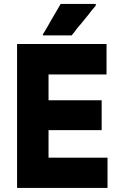

<svg xmlns="http://www.w3.org/2000/svg" viewBox="-20 -930 590 960"><path d="M452.1 -893.6Q448.2 -888.7 443.4 -883.8Q439.5 -878.9 435.5 -874Q427.7 -863.3 418.9 -852.5Q410.2 -841.8 401.4 -831.1Q392.6 -820.3 383.8 -809.6Q375 -799.8 366.2 -789.1Q359.4 -779.3 352.5 -770.5Q344.7 -761.7 337.9 -752.9Q336.9 -752.9 335 -752.9Q334 -752.9 333 -752.9Q319.3 -752.9 304.7 -752.9Q291 -752.9 276.4 -752.9Q266.6 -752.9 256.8 -752.9Q248 -752.9 238.3 -752.9Q227.5 -752.9 216.8 -752.9Q206.1 -752.9 196.3 -752.9Q195.3 -753.9 193.4 -756.8Q196.3 -760.7 200.2 -767.6Q209 -783.2 218.8 -798.8Q227.5 -814.5 236.3 -830.1Q243.2 -840.8 249 -851.6Q255.9 -862.3 261.7 -873Q266.6 -881.8 272.5 -891.6Q278.3 -900.4 283.2 -910.2Q285.2 -910.2 286.1 -910.2Q287.1 -910.2 289.1 -910.2Q306.6 -910.2 324.2 -910.2Q341.8 -910.2 359.4 -910.2Q371.1 -910.2 383.8 -910.2Q395.5 -910.2 408.2 -910.2Q419.9 -910.2 432.6 -910.2Q445.3 -910.2 458 -910.2Q458 -908.2 460 -904.3Q457 -900.4 452.1 -893.6ZM222.7 -279.3Q222.7 -263.7 222.7 -248Q222.7 -233.4 222.7 -217.8Q222.7 -205.1 222.7 -193.4Q222.7 -180.7 222.7 -168.9Q222.7 -162.1 222.7 -155.3Q222.7 -148.4 222.7 -141.6Q253.9 -141.6 285.2 -141.6Q316.4 -141.6 346.7 -141.6Q370.1 -141.6 393.6 -141.6Q416 -141.6 439.5 -141.6Q459 -141.6 478.5 -141.6Q498 -141.6 517.6 -141.6Q517.6 -139.6 517.6 -136.7Q517.6 -134.8 517.6 -131.8Q517.6 -117.2 517.6 -101.6Q517.6 -86.9 517.6 -72.3Q517.6 -61.5 517.6 -51.8Q517.6 -41 517.6 -31.2Q517.6 -20.5 517.6 -10.7Q517.6 0 517.6 9.8Q515.6 9.8 512.7 9.8Q510.7 9.8 507.8 9.8Q459 9.8 409.2 9.8Q360.4 9.8 311.5 9.8Q277.3 9.8 243.2 9.8Q210 9.8 175.8 9.8Q148.4 9.8 120.1 9.8Q92.8 9.8 65.4 9.8Q65.4 7.8 65.4 4.9Q65.4 2.9 65.4 0Q65.4 -80.1 65.4 -159.2Q65.4 -238.3 65.4 -318.4Q65.4 -373 65.4 -427.7Q65.4 -482.4 65.4 -537.1Q65.4 -580.1 65.4 -623Q65.4 -667 65.4 -710Q67.4 -710 70.3 -710Q72.3 -710 75.2 -710Q124 -710 171.9 -710Q220.7 -710 269.5 -710Q302.7 -710 335.9 -710Q370.1 -710 403.3 -710Q430.7 -710 458 -710Q485.4 -710 512.7 -710Q512.7 -707 512.7 -705.1Q512.7 -702.1 512.7 -700.2Q512.7 -684.6 512.7 -669.9Q512.7 -655.3 512.7 -639.6Q512.7 -629.9 512.7 -619.1Q512.7 -609.4 512.7 -598.6Q512.7 -588.9 512.7 -578.1Q512.7 -568.4 512.7 -557.6Q510.7 -557.6 507.8 -557.6Q505.9 -557.6 502.9 -557.6Q469.7 -557.6 437.5 -557.6Q404.3 -557.6 371.1 -557.6Q348.6 -557.6 326.2 -557.6Q303.7 -557.6 280.3 -557.6Q266.6 -557.6 252 -557.6Q237.3 -557.6 222.7 -557.6Q222.7 -543.9 222.7 -529.3Q222.7 -514.6 222.7 -500Q222.7 -488.3 222.7 -476.6Q222.7 -465.8 222.7 -454.1Q222.7 -450.2 222.7 -446.3Q222.7 -442.4 222.7 -438.5Q222.7 -435.5 222.7 -433.6Q222.7 -431.6 222.7 -428.7Q251 -428.7 278.3 -428.7Q305.7 -428.7 334 -428.7Q354.5 -428.7 375 -428.7Q395.5 -428.7 416 -428.7Q434.6 -428.7 452.1 -428.7Q469.7 -428.7 488.3 -428.7Q488.3 -426.8 488.3 -423.8Q488.3 -421.9 488.3 -418.9Q488.3 -404.3 488.3 -389.6Q488.3 -375 488.3 -360.4Q488.3 -349.6 488.3 -339.8Q488.3 -329.1 488.3 -319.3Q488.3 -309.6 488.3 -298.8Q488.3 -289.1 488.3 -279.3Q485.4 -279.3 483.4 -279.3Q480.5 -279.3 477.5 -279.3Q448.2 -279.3 418 -279.3Q387.7 -279.3 357.4 -279.3Q336.9 -279.3 316.4 -279.3Q295.9 -279.3 274.4 -279.3Q267.6 -279.3 260.7 -279.3Q253.9 -279.3 247.1 -279.3Q241.2 -279.3 235.4 -279.3Q229.5 -279.3 222.7 -279.3Z"/></svg>

Font: LeFont
Style: Bold
Weight: 800
Designer: Leryon MEDIA
Version: Version 1.0